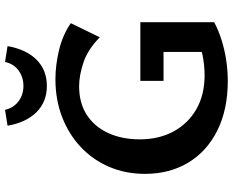

<svg xmlns="http://www.w3.org/2000/svg" viewBox="-101 -810 924 762"><g transform="rotate(-90 361.0 -429.0)"><path d="M421 13Q307 13 224 -28.5Q141 -70 96.5 -144Q52 -218 52 -316Q52 -393 80 -458Q108 -523 158.5 -570.5Q209 -618 277.5 -644.5Q346 -671 428 -671Q484 -671 544 -656.5Q604 -642 650 -610L594 -495Q545 -543 493.5 -560Q442 -577 400 -577Q333 -577 286 -546.5Q239 -516 214 -461.5Q189 -407 189 -336Q189 -260 220.5 -202Q252 -144 309 -111.5Q366 -79 443 -79Q484 -79 525 -87.5Q566 -96 601 -117L536 -42V-242H421V-334H654V-41Q620 -23 581 -11Q542 1 501.5 7Q461 13 421 13ZM401 -705Q338 -705 297 -746Q256 -787 243 -861L306 -871Q314 -837 340 -817.5Q366 -798 401 -798Q436 -798 462.5 -817.5Q489 -837 496 -871L559 -861Q546 -787 505 -746Q464 -705 401 -705Z"/></g></svg>

Font: Ysabeau
Style: Bold
Weight: 700
Designer: Christian Thalmann (Catharsis Fonts)
Version: Version 2.000;gftools[0.9.27.dev2+g8671c4b]